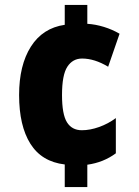

<svg xmlns="http://www.w3.org/2000/svg" viewBox="-20 -837 562 774"><path d="M332 -741Q365 -739 399 -728.5Q433 -718 462 -701L416 -568Q361 -601 311 -601Q273 -601 251.5 -568Q230 -535 230 -454Q230 -376 250 -344Q270 -312 310 -312Q343 -312 379.5 -325Q416 -338 447 -361V-219Q397 -182 332 -173V-83H241V-174Q148 -185 102.5 -257.5Q57 -330 57 -454Q57 -574 104.5 -649Q152 -724 241 -737V-817H332Z"/></svg>

Font: Noto Sans Kannada UI Condensed Black
Style: Regular
Weight: 900
Width: 3
Designer: Jelle Bosma - Monotype Design Team
Foundry: Monotype Imaging Inc.
Version: Version 2.005; ttfautohint (v1.8.4.7-5d5b)